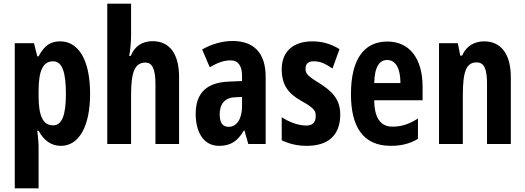

<svg xmlns="http://www.w3.org/2000/svg" viewBox="-20 -780 2846 1040"><path d="M306 -556C259 -556 223 -539 189 -475H182L164 -546H60V240H189V10C189 -3 187 -29 182 -72H189C219 -16 260 10 310 10C408 10 468 -96 468 -272C468 -454 406 -556 306 -556ZM268 -448C317 -448 337 -389 337 -271C337 -157 316 -101 268 -101C214 -101 189 -150 189 -259V-287C189 -400 214 -448 268 -448Z M690 -589V-760H561V0H690V-264C690 -386 708 -441 768 -441C805 -441 822 -405 822 -325V0H950V-362C950 -486 901 -557 806 -557C750 -557 709 -529 688 -477H680C686 -507 690 -556 690 -589Z M1239 -558C1184 -558 1125 -541 1075 -512L1116 -416C1162 -442 1194 -453 1229 -453C1272 -453 1291 -421 1291 -370V-341L1219 -338C1102 -333 1040 -279 1040 -163C1040 -74 1076 10 1167 10C1231 10 1268 -17 1301 -73H1304L1325 0H1419V-363C1419 -494 1355 -558 1239 -558ZM1253 -253 1291 -255V-204C1291 -136 1262 -93 1219 -93C1187 -93 1170 -113 1170 -161C1170 -216 1197 -251 1253 -253Z M1823 -160C1823 -249 1770 -291 1709 -330C1641 -371 1635 -384 1635 -408C1635 -434 1649 -448 1679 -448C1723 -448 1747 -430 1781 -409L1819 -514C1769 -544 1723 -556 1672 -556C1567 -556 1506 -500 1506 -405C1506 -322 1539 -274 1613 -233C1692 -190 1690 -173 1690 -149C1690 -118 1673 -100 1640 -100C1590 -100 1542 -122 1506 -145V-20C1549 0 1591 10 1642 10C1753 10 1823 -43 1823 -160Z M2078 -555C1949 -555 1881 -455 1881 -270C1881 -98 1943 10 2097 10C2151 10 2200 -1 2244 -28V-138C2195 -107 2154 -94 2106 -94C2042 -94 2008 -140 2007 -237H2269V-310C2269 -460 2201 -555 2078 -555ZM2077 -455C2125 -455 2149 -407 2149 -330H2007C2009 -421 2037 -455 2077 -455Z M2603 -556C2553 -556 2507 -534 2483 -479H2473L2460 -546H2358V0H2487V-264C2487 -394 2506 -442 2562 -442C2605 -442 2618 -402 2618 -325V0H2747V-362C2747 -488 2693 -556 2603 -556Z"/></svg>

Font: Noto Sans Kannada ExtraCondensed
Style: Bold
Weight: 700
Width: 2
Designer: Jelle Bosma - Monotype Design Team
Foundry: Monotype Imaging Inc.
Version: Version 2.005